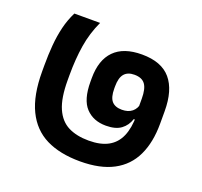

<svg xmlns="http://www.w3.org/2000/svg" viewBox="-114 -758 942 897"><g transform="rotate(20 357.5 -309.0)"><path d="M109 -629Q89 -589 78.5 -545.5Q68 -502 64 -454.2Q60 -406.5 60 -353V-323Q60 -205 95.8 -131.2Q131.5 -57.5 200.2 -23.2Q269 11 369.5 11Q469.5 11 534.2 -23.5Q599 -58 630.2 -123.8Q661.5 -189.5 661.5 -283V-344.5Q661.5 -449 615.5 -503.2Q569.5 -557.5 472 -557.5Q381 -557.5 334.8 -510.5Q288.5 -463.5 288.5 -373.5V-355.5Q288.5 -266.5 325.8 -226.8Q363 -187 426 -187Q474 -187 500.8 -206.8Q527.5 -226.5 538.5 -260.5H550.5L545 -341.5Q540 -313.5 521 -298Q502 -282.5 470.5 -282.5Q437 -282.5 420.5 -301.2Q404 -320 404 -363.5V-374Q404 -417 420.8 -436.8Q437.5 -456.5 471 -456.5Q508.5 -456.5 524.8 -434.2Q541 -412 541 -363V-307.5L544.5 -293V-281Q544.5 -218.5 526.5 -177Q508.5 -135.5 471 -114.8Q433.5 -94 374 -94Q314.5 -94 272.5 -115Q230.5 -136 208.2 -186.5Q186 -237 186 -325.5V-351.5Q186 -431 196.8 -498.2Q207.5 -565.5 237 -629Z"/></g></svg>

Font: Anek Devanagari Medium SemiBold
Style: Regular
Weight: 600
Version: Version 1.003